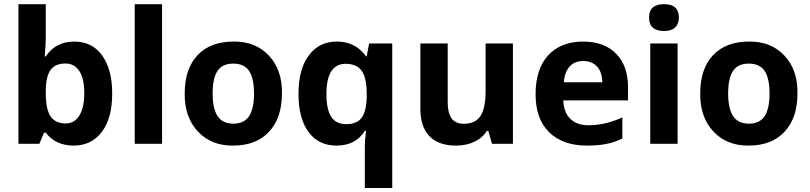

<svg xmlns="http://www.w3.org/2000/svg" viewBox="-20 -704 3965 940"><path d="M204.1 -427.7Q252 -500.5 343.8 -500.5Q431.2 -500.5 480 -432.6Q529.3 -364.3 529.3 -246.6Q529.3 -125 478.5 -58.1Q427.7 8.8 340.3 8.8Q252.9 8.8 204.1 -54.2H195.3L172.9 0H70.3V-683.6H204.1V-524.9Q204.1 -491.2 199.2 -427.7ZM300.8 -393.1Q251 -393.1 228 -362.3Q205.1 -331.5 204.1 -261.7V-247.6Q204.1 -168.9 227.5 -134.3Q251 -99.6 302.2 -99.6Q344.2 -99.6 368.4 -138.2Q392.6 -176.8 392.6 -248Q392.6 -319.3 368.4 -356.2Q344.2 -393.1 300.8 -393.1Z M773.4 -683.6V0H639.6V-683.6Z M1123.5 -500.5Q1230.5 -502 1296.4 -431.9Q1362.3 -361.8 1360.4 -246.6Q1360.4 -126.5 1296.9 -58.6Q1233.9 8.8 1121.1 8.8Q1014.2 9.8 948.5 -60.5Q882.8 -130.9 884.3 -246.6Q884.3 -366.7 946.8 -433.6Q1009.8 -500.5 1123.5 -500.5ZM1021 -246.6Q1021 -171.9 1045.4 -135.3Q1069.8 -98.6 1122.6 -98.6Q1175.3 -98.6 1199.5 -135.3Q1223.6 -171.9 1223.6 -246.6Q1223.6 -320.8 1199.5 -356.7Q1175.3 -392.6 1122.1 -392.6Q1068.8 -392.6 1044.9 -356.7Q1021 -320.8 1021 -246.6Z M1766.1 -63.5Q1721.7 8.8 1627 8.8Q1539.6 8.8 1490.2 -58.1Q1441.4 -124.5 1441.4 -244.6Q1441.4 -365.7 1491.7 -432.6Q1542 -500.5 1629.4 -500.5Q1720.2 -500.5 1772 -428.2H1775.4L1787.1 -491.2H1900.4V216.3H1766.1V10.3Q1766.1 -16.6 1772 -63.5ZM1578.1 -243.2Q1578.1 -168.5 1601.6 -132.3Q1625 -96.2 1674.8 -96.2Q1725.6 -96.2 1749 -125.5Q1772.9 -154.8 1775.4 -227.5V-243.7Q1775.4 -322.3 1751 -356.9Q1726.6 -391.6 1672.4 -391.6Q1578.1 -391.6 1578.1 -243.2Z M2491.2 0H2388.7L2370.6 -63H2363.3Q2341.8 -28.3 2302.2 -9.8Q2262.7 8.8 2212.4 8.8Q2126.5 8.8 2082.3 -37.4Q2038.1 -83.5 2038.1 -170.9V-491.2H2171.9V-204.1Q2171.9 -150.9 2190.9 -124.5Q2210 -98.1 2251 -98.1Q2307.1 -98.1 2332 -135.7Q2357.4 -172.9 2357.4 -260.3V-491.2H2491.2Z M2951.7 0Q2911.1 8.8 2854 8.8Q2735.4 8.8 2668.5 -56.6Q2602.1 -121.6 2602.1 -242.2Q2602.1 -365.7 2663.6 -433.1Q2726.1 -500.5 2834.5 -500.5Q2938.5 -500.5 2996.6 -440.9Q3054.7 -381.3 3054.7 -277.3V-212.4H2737.8Q2739.7 -154.8 2771.7 -122.8Q2803.7 -90.8 2860.4 -90.8Q2944.8 -90.8 3026.9 -129.4V-25.9Q2990.7 -7.8 2951.7 0ZM2928.7 -301.3Q2928.2 -350.6 2903.3 -377.9Q2878.4 -405.3 2835.4 -405.3Q2793 -405.3 2768.6 -378.2Q2744.1 -351.1 2740.7 -301.3Z M3231 -552.2Q3157.7 -552.2 3157.7 -618.2Q3157.7 -683.6 3231 -683.6Q3303.7 -683.6 3303.7 -618.2Q3303.7 -586.4 3285.2 -569.3Q3266.6 -552.2 3231 -552.2ZM3297.4 -491.2V0H3163.6V-491.2Z M3647.5 -500.5Q3754.4 -502 3820.3 -431.9Q3886.2 -361.8 3884.3 -246.6Q3884.3 -126.5 3820.8 -58.6Q3757.8 8.8 3645 8.8Q3538.1 9.8 3472.4 -60.5Q3406.7 -130.9 3408.2 -246.6Q3408.2 -366.7 3470.7 -433.6Q3533.7 -500.5 3647.5 -500.5ZM3544.9 -246.6Q3544.9 -171.9 3569.3 -135.3Q3593.8 -98.6 3646.5 -98.6Q3699.2 -98.6 3723.4 -135.3Q3747.6 -171.9 3747.6 -246.6Q3747.6 -320.8 3723.4 -356.7Q3699.2 -392.6 3646 -392.6Q3592.8 -392.6 3568.8 -356.7Q3544.9 -320.8 3544.9 -246.6Z"/></svg>

Font: Khula Bold
Style: Regular
Weight: 700
Designer: Erin McLaughlin, Steve Matteson
Version: Version 1.000;PS 1.0;hotconv 1.0.72;makeotf.lib2.5.5900